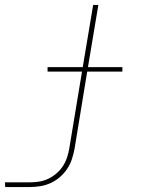

<svg xmlns="http://www.w3.org/2000/svg" viewBox="-41 -540 661 775"><path d="M-20 215 -21 196H79Q98 196 117 193Q136 190 154 181.5Q172 173 187.5 159.5Q203 146 213.5 129.5Q224 113 230 94.5Q236 76 239 57L290 -251H151V-269H293L335 -520H356L314 -269H453V-251H311L260 60Q256 81 249.5 101.5Q243 122 230.5 141Q218 160 200.5 175Q183 190 163 199Q143 208 121.5 211.5Q100 215 80 215Z"/></svg>

Font: Iosevka Thin Extended Oblique
Style: Regular
Weight: 100
Width: 7
Italic angle: -9°
Monospace: yes
Designer: Belleve Invis
Foundry: Belleve Invis
Version: Version 32.5.0; ttfautohint (v1.8.4)